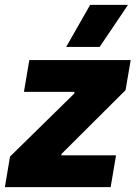

<svg xmlns="http://www.w3.org/2000/svg" viewBox="-48 -766 555 786"><path d="M-28 0H405L427 -130H203L204 -136L466 -397L487 -520H72L50 -390H257L256 -383L-7 -125ZM360 -574 476 -746H321L223 -574Z"/></svg>

Font: Fixel Text 20240404 ExtraBold
Style: Italic
Weight: 800
Width: 4
Italic angle: -10°
Designer: AlfaBravo + MacPaw
Foundry: Kyrylo Tkachov, Marchela Mozhyna, Serhii Makarenko, Maria Weinstein, Zakhar Kryvoshyya
Version: Version 1.211;Glyphs 3.2 (3225)